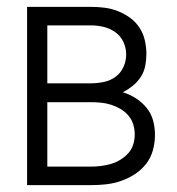

<svg xmlns="http://www.w3.org/2000/svg" viewBox="-20 -540 515 560"><path d="M59 0V-520H245Q265 -520 285 -517.5Q305 -515 324 -507.5Q343 -500 359.5 -488Q376 -476 387 -459Q398 -442 402.5 -422Q407 -402 407 -382Q407 -365 403.5 -347.5Q400 -330 390.5 -315.5Q381 -301 367.5 -290Q354 -279 338 -271Q358 -265 376 -253.5Q394 -242 407.5 -225.5Q421 -209 426.5 -188.5Q432 -168 432 -147Q432 -124 426 -102Q420 -80 406.5 -62.5Q393 -45 374 -32.5Q355 -20 333.5 -12.5Q312 -5 290 -2.5Q268 0 245 0ZM118 -297H245Q264 -297 283 -301Q302 -305 317 -316Q332 -327 340 -344.5Q348 -362 348 -381Q348 -400 340 -417.5Q332 -435 316.5 -446Q301 -457 282.5 -461.5Q264 -466 245 -466H118ZM245 -54Q260 -54 275 -56Q290 -58 304 -62Q318 -66 331 -74Q344 -82 354 -93Q364 -104 368.5 -118.5Q373 -133 373 -148Q373 -163 368.5 -177.5Q364 -192 354 -203.5Q344 -215 331 -222.5Q318 -230 304 -234.5Q290 -239 275 -240.5Q260 -242 245 -242H118V-54Z"/></svg>

Font: Iosevka QP Light
Style: Regular
Weight: 300
Designer: Belleve Invis
Foundry: Belleve Invis
Version: Version 20.0.0; ttfautohint (v1.8.4)